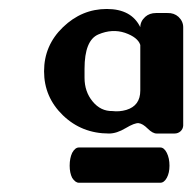

<svg xmlns="http://www.w3.org/2000/svg" viewBox="-20 -582 421 417"><path d="M342.3 -195.8Q336.4 -185.1 328.1 -185.1H151.4Q143.6 -185.1 136.7 -195.8Q131.3 -206.5 131.3 -222.2Q131.3 -238.3 136.7 -250Q143.1 -261.7 151.4 -261.7H328.1Q336.4 -261.7 342.3 -250Q348.1 -238.3 348.1 -222.2Q348.1 -206.5 342.3 -195.8ZM163.6 -432.6Q163.6 -494.6 193.8 -507.3Q223.6 -520 251.5 -510.7Q279.3 -501 284.7 -484.4V-385.3Q284.7 -352.5 254.4 -343.3Q239.3 -338.9 224.1 -340.8Q198.7 -340.3 181.2 -361.6Q163.6 -382.8 163.6 -413.1ZM116.7 -331.5Q157.7 -292 216.8 -292Q233.4 -292 252.9 -303.7Q272.5 -315.4 281.2 -314.5Q290 -313.5 300.8 -302.7Q311.5 -292 320.3 -292H358.9Q366.7 -292 372.1 -296.9Q377.4 -301.8 377.9 -309.1V-522.9Q377.9 -535.6 367.7 -545.4Q357.9 -554.2 343.8 -553.7H318.8Q304.7 -553.7 295.4 -545.4Q284.7 -535.6 284.7 -522.9Q265.6 -562.5 211.9 -562.5Q157.7 -562.5 116.7 -522.9Q75.7 -483.4 75.7 -427.2Q75.7 -371.1 116.7 -331.5Z"/></svg>

Font: Dyuthi
Style: Regular
Weight: 400
Designer: Hiran Venugopalan, Hussain K H and Suresh P for Sawthanthra Malayalam Computing (SMC)
Version: Version 3.0.0+20221109